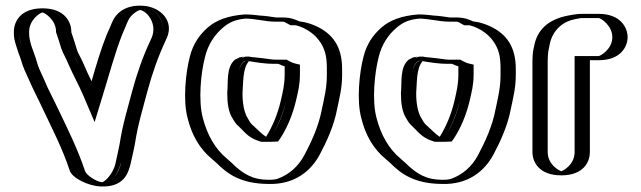

<svg xmlns="http://www.w3.org/2000/svg" viewBox="-20 -598 2311 692"><path d="M50 -484V-477C50 -464 53 -448 58 -431L68 -403C71 -396 73 -388 76 -379C85 -347 93 -337 106 -306C121 -270 140 -236 156 -201C190 -129 225 -59 251 19C258 41 293 60 317 68C382 91 420 41 431 -7C436 -32 440 -44 446 -77C457 -148 474 -200 491 -266C509 -333 530 -392 556 -449L561 -460C582 -510 550 -555 518 -570C468 -592 423 -559 408 -527L403 -516C397 -500 392 -493 386 -477C359 -409 339 -332 315 -255C292 -309 257 -371 236 -425C229 -449 224 -462 217 -483V-484C217 -529 179 -568 134 -568C89 -568 50 -529 50 -484ZM65 -484V-477C65 -465 67 -453 72 -436L82 -408C85 -401 87 -393 90 -383C99 -352 106 -344 120 -312C134 -277 154 -242 170 -207C204 -136 239 -65 265 14C269 27 299 46 322 54C403 84 418 -11 431 -79C442 -151 459 -205 476 -270C494 -338 515 -397 542 -455L547 -466C564 -507 539 -544 512 -556C472 -574 434 -548 422 -521L417 -510C410 -494 406 -487 400 -472C373 -405 353 -329 329 -251L317 -211L301 -249C285 -286 264 -324 247 -363C236 -389 228 -398 222 -421C215 -445 209 -459 202 -481V-484C202 -521 170 -553 133 -553C96 -553 65 -521 65 -484ZM65 -484C65 -521 96 -553 133 -553C170 -553 202 -521 202 -484V-481C209 -459 215 -445 222 -421C228 -398 236 -389 247 -363C264 -324 285 -286 301 -249L317 -211L329 -251C353 -329 373 -405 400 -472C406 -487 410 -494 417 -510L422 -521C434 -548 472 -574 512 -556C539 -544 564 -507 547 -466L542 -455C515 -397 494 -338 476 -270C459 -205 442 -151 431 -79C425 -48 421 -35 416 -10C405 36 374 73 322 54C299 46 269 27 265 14C239 -65 204 -136 170 -207C154 -242 134 -277 120 -312C106 -344 99 -352 90 -383C87 -393 85 -401 82 -408L72 -436C67 -453 65 -465 65 -477ZM50 -484C50 -529 89 -568 134 -568C179 -568 217 -530 217 -483C224 -463 229 -449 236 -425C242 -405 249 -397 261 -369C277 -331 299 -293 315 -255C339 -332 359 -409 386 -477C392 -493 397 -500 403 -516L408 -527C423 -559 468 -592 518 -570C551 -555 582 -510 561 -460L556 -449C530 -392 509 -333 491 -266C474 -200 457 -148 446 -77C440 -44 436 -34 431 -7C419 42 381 91 317 68C293 59 258 42 251 19C225 -59 190 -129 156 -201C140 -236 121 -270 106 -306C93 -337 85 -347 76 -379C73 -388 71 -396 68 -403L58 -431C52 -449 50 -464 50 -477ZM85 -484C85 -526 124 -552 133 -553C142 -552 182 -526 182 -484V-482C189 -460 194 -448 201 -423C209 -401 216 -393 227 -366C244 -327 265 -290 281 -252L321 -158L350 -253C374 -330 394 -407 421 -475C427 -490 431 -497 437 -513L442 -524C451 -545 477 -561 485 -562C512 -557 547 -511 527 -463L522 -452C495 -394 474 -335 456 -268C439 -203 422 -150 411 -78C405 -46 401 -33 396 -8C388 27 360 56 348 59C326 56 291 34 286 17C260 -61 224 -133 190 -204C174 -239 154 -274 140 -309C126 -341 120 -349 111 -381C108 -390 106 -398 103 -405L93 -433C88 -450 85 -464 85 -477ZM30 -484V-477C30 -465 32 -452 38 -434L47 -406C50 -399 53 -390 56 -381C65 -350 71 -341 85 -309C100 -274 119 -239 135 -204C169 -132 205 -63 231 16C239 43 297 72 342 74C428 78 443 24 451 -9C456 -34 460 -46 466 -78C477 -150 494 -203 511 -268C529 -335 550 -394 577 -452L582 -463C607 -522 560 -572 498 -577C425 -583 396 -543 387 -524L382 -513C376 -497 371 -489 365 -474C344 -422 327 -364 310 -305C300 -325 291 -345 282 -366C271 -393 262 -402 256 -423C249 -447 244 -461 237 -482V-484C237 -519 213 -568 133 -568C53 -568 30 -519 30 -484Z M1026 -356V-330C1026 -293 1019 -268 1012 -237C1001 -187 981 -140 956 -103H955C954 -102 954 -102 953 -102H933C907 -111 891 -133 872 -149C864 -155 859 -164 853 -174C839 -195 834 -228 834 -263C838 -301 834 -360 860 -377C860 -378 860 -378 861 -378C864 -379 866 -379 869 -379H870C877 -378 885 -377 895 -376C919 -374 946 -368 970 -368H996C1006 -363 1014 -359 1026 -356ZM863 -546C814 -542 780 -530 751 -504C720 -477 696 -441 684 -395C669 -337 658 -236 676 -171C692 -108 723 -56 766 -20L782 -6C823 35 867 65 948 65C969 66 988 63 1003 58C1052 41 1087 8 1111 -36C1136 -84 1163 -142 1175 -203C1183 -241 1193 -280 1193 -326V-350C1193 -359 1193 -368 1192 -376C1189 -441 1147 -485 1100 -507C1085 -514 1066 -522 1045 -522C1031 -531 1016 -535 1000 -535H970C969 -535 967 -535 964 -536C947 -539 927 -541 910 -542C894 -544 885 -546 863 -546ZM819 -264V-263C819 -226 823 -191 840 -166C846 -156 852 -146 863 -137C881 -121 899 -98 931 -87H956L964 -88C991 -129 1014 -179 1027 -234C1034 -265 1041 -291 1041 -330V-368L1030 -371C1019 -374 1010 -377 1000 -383H970C948 -383 922 -389 896 -391C885 -392 878 -393 871 -394H869C860 -394 854 -390 849 -387C815 -359 822 -297 819 -264ZM1041 -507C1029 -515 1015 -520 1000 -520H970C952 -520 930 -526 909 -527C892 -529 886 -531 864 -531C818 -528 788 -516 761 -493C732 -468 710 -434 699 -391C684 -335 674 -236 691 -175C706 -114 735 -65 776 -31L792 -17C832 23 870 50 948 50C968 51 985 49 998 44C1043 28 1075 -2 1098 -43C1123 -90 1149 -147 1160 -206C1168 -245 1178 -282 1178 -326V-350C1178 -359 1178 -367 1177 -375C1174 -434 1138 -472 1094 -493C1079 -500 1062 -507 1045 -507ZM849 -387C849 -387 856 -392 857 -393C861 -394 865 -394 869 -394H871C878 -393 885 -392 896 -391C922 -389 948 -383 970 -383H1000C1010 -377 1019 -374 1030 -371L1041 -368V-330C1041 -291 1034 -265 1027 -234C1014 -179 991 -129 964 -88L956 -87H931C899 -98 881 -121 863 -137C852 -146 846 -156 840 -166C823 -191 819 -226 819 -263V-264C822 -297 815 -359 849 -387ZM1041 -507H1045C1062 -507 1079 -500 1094 -493C1138 -472 1174 -434 1177 -375C1178 -367 1178 -359 1178 -350V-326C1178 -282 1168 -245 1160 -206C1149 -147 1123 -90 1098 -43C1075 -2 1043 28 998 44C985 49 968 51 948 50C870 50 832 23 792 -17L776 -31C735 -65 706 -114 691 -175C674 -236 684 -335 699 -391C710 -434 732 -468 761 -493C788 -516 818 -528 864 -531C902 -531 936 -520 970 -520H1000C1015 -520 1029 -515 1041 -507ZM834 -263C834 -227 839 -196 853 -174C860 -163 863 -156 872 -149C892 -131 906 -112 933 -102H956C980 -140 1000 -187 1012 -237C1019 -269 1026 -293 1026 -330V-356C1014 -359 1006 -363 996 -368H970C946 -368 919 -374 895 -376C884 -377 877 -377 869 -379C867 -379 865 -378 863 -378C833 -360 838 -304 834 -263ZM1045 -522C1066 -522 1085 -514 1100 -507C1147 -485 1189 -441 1192 -376C1193 -368 1193 -359 1193 -350V-326C1193 -280 1183 -241 1175 -203C1163 -142 1136 -84 1111 -36C1087 8 1052 41 1003 58C988 63 969 66 948 65C867 65 823 35 782 -6L766 -20C723 -56 692 -108 676 -171C658 -236 669 -337 684 -395C696 -441 720 -477 751 -504C780 -530 814 -542 863 -546H864C887 -546 893 -544 910 -542C929 -541 956 -535 970 -535H1000C1017 -535 1032 -529 1045 -522ZM799 -263C799 -227 803 -194 819 -170C825 -160 830 -151 841 -142C858 -127 872 -103 912 -90L921 -87H959L982 -88L990 -99C1015 -137 1035 -185 1047 -236C1054 -267 1061 -292 1061 -330V-365L1044 -369C1037 -371 1033 -372 1024 -377L1013 -383H970C959 -383 934 -388 901 -391C888 -392 887 -392 878 -394H869C859 -394 850 -393 843 -391L827 -383C794 -356 803 -299 799 -263ZM970 -520H1000C1000 -520 1005 -520 1016 -513L1027 -507H1045C1046 -507 1059 -504 1074 -497C1113 -479 1154 -439 1157 -376C1158 -368 1158 -359 1158 -350V-326C1158 -281 1148 -242 1140 -204C1129 -144 1102 -86 1077 -39C1054 4 1020 32 981 46C973 49 963 50 949 50H948C892 50 856 30 814 -12L797 -27C756 -61 727 -111 711 -173C694 -236 704 -336 719 -393C730 -438 753 -472 782 -497C808 -520 832 -528 866 -531C896 -531 940 -520 970 -520ZM970 -368H983C991 -364 999 -361 1006 -359V-330C1006 -292 999 -266 992 -235C981 -187 962 -142 939 -105C923 -115 910 -130 894 -144C885 -151 880 -159 874 -170C859 -193 854 -227 854 -263C857 -296 854 -353 877 -377C906 -374 927 -368 970 -368ZM1059 -521C1046 -527 1028 -535 1000 -535H975C957 -538 935 -541 916 -542C904 -543 890 -546 864 -546H861C800 -541 759 -525 729 -499C698 -472 675 -438 664 -393C649 -336 639 -236 656 -173C671 -111 700 -61 744 -25L760 -11C799 28 846 64 947 65C1043 68 1101 17 1132 -40C1157 -87 1184 -145 1195 -205C1203 -243 1213 -281 1213 -326V-350C1213 -429 1180 -476 1119 -504C1105 -510 1086 -518 1059 -521Z M1652 -356V-330C1652 -293 1645 -268 1638 -237C1627 -187 1607 -140 1582 -103H1581C1580 -102 1580 -102 1579 -102H1559C1533 -111 1517 -133 1498 -149C1490 -155 1485 -164 1479 -174C1465 -195 1460 -228 1460 -263C1464 -301 1460 -360 1486 -377C1486 -378 1486 -378 1487 -378C1490 -379 1492 -379 1495 -379H1496C1503 -378 1511 -377 1521 -376C1545 -374 1572 -368 1596 -368H1622C1632 -363 1640 -359 1652 -356ZM1489 -546C1440 -542 1406 -530 1377 -504C1346 -477 1322 -441 1310 -395C1295 -337 1284 -236 1302 -171C1318 -108 1349 -56 1392 -20L1408 -6C1449 35 1493 65 1574 65C1595 66 1614 63 1629 58C1678 41 1713 8 1737 -36C1762 -84 1789 -142 1801 -203C1809 -241 1819 -280 1819 -326V-350C1819 -359 1819 -368 1818 -376C1815 -441 1773 -485 1726 -507C1711 -514 1692 -522 1671 -522C1657 -531 1642 -535 1626 -535H1596C1595 -535 1593 -535 1590 -536C1573 -539 1553 -541 1536 -542C1520 -544 1511 -546 1489 -546ZM1445 -264V-263C1445 -226 1449 -191 1466 -166C1472 -156 1478 -146 1489 -137C1507 -121 1525 -98 1557 -87H1582L1590 -88C1617 -129 1640 -179 1653 -234C1660 -265 1667 -291 1667 -330V-368L1656 -371C1645 -374 1636 -377 1626 -383H1596C1574 -383 1548 -389 1522 -391C1511 -392 1504 -393 1497 -394H1495C1486 -394 1480 -390 1475 -387C1441 -359 1448 -297 1445 -264ZM1667 -507C1655 -515 1641 -520 1626 -520H1596C1578 -520 1556 -526 1535 -527C1518 -529 1512 -531 1490 -531C1444 -528 1414 -516 1387 -493C1358 -468 1336 -434 1325 -391C1310 -335 1300 -236 1317 -175C1332 -114 1361 -65 1402 -31L1418 -17C1458 23 1496 50 1574 50C1594 51 1611 49 1624 44C1669 28 1701 -2 1724 -43C1749 -90 1775 -147 1786 -206C1794 -245 1804 -282 1804 -326V-350C1804 -359 1804 -367 1803 -375C1800 -434 1764 -472 1720 -493C1705 -500 1688 -507 1671 -507ZM1475 -387C1475 -387 1482 -392 1483 -393C1487 -394 1491 -394 1495 -394H1497C1504 -393 1511 -392 1522 -391C1548 -389 1574 -383 1596 -383H1626C1636 -377 1645 -374 1656 -371L1667 -368V-330C1667 -291 1660 -265 1653 -234C1640 -179 1617 -129 1590 -88L1582 -87H1557C1525 -98 1507 -121 1489 -137C1478 -146 1472 -156 1466 -166C1449 -191 1445 -226 1445 -263V-264C1448 -297 1441 -359 1475 -387ZM1667 -507H1671C1688 -507 1705 -500 1720 -493C1764 -472 1800 -434 1803 -375C1804 -367 1804 -359 1804 -350V-326C1804 -282 1794 -245 1786 -206C1775 -147 1749 -90 1724 -43C1701 -2 1669 28 1624 44C1611 49 1594 51 1574 50C1496 50 1458 23 1418 -17L1402 -31C1361 -65 1332 -114 1317 -175C1300 -236 1310 -335 1325 -391C1336 -434 1358 -468 1387 -493C1414 -516 1444 -528 1490 -531C1528 -531 1562 -520 1596 -520H1626C1641 -520 1655 -515 1667 -507ZM1460 -263C1460 -227 1465 -196 1479 -174C1486 -163 1489 -156 1498 -149C1518 -131 1532 -112 1559 -102H1582C1606 -140 1626 -187 1638 -237C1645 -269 1652 -293 1652 -330V-356C1640 -359 1632 -363 1622 -368H1596C1572 -368 1545 -374 1521 -376C1510 -377 1503 -377 1495 -379C1493 -379 1491 -378 1489 -378C1459 -360 1464 -304 1460 -263ZM1671 -522C1692 -522 1711 -514 1726 -507C1773 -485 1815 -441 1818 -376C1819 -368 1819 -359 1819 -350V-326C1819 -280 1809 -241 1801 -203C1789 -142 1762 -84 1737 -36C1713 8 1678 41 1629 58C1614 63 1595 66 1574 65C1493 65 1449 35 1408 -6L1392 -20C1349 -56 1318 -108 1302 -171C1284 -236 1295 -337 1310 -395C1322 -441 1346 -477 1377 -504C1406 -530 1440 -542 1489 -546H1490C1513 -546 1519 -544 1536 -542C1555 -541 1582 -535 1596 -535H1626C1643 -535 1658 -529 1671 -522ZM1425 -263C1425 -227 1429 -194 1445 -170C1451 -160 1456 -151 1467 -142C1484 -127 1498 -103 1538 -90L1547 -87H1585L1608 -88L1616 -99C1641 -137 1661 -185 1673 -236C1680 -267 1687 -292 1687 -330V-365L1670 -369C1663 -371 1659 -372 1650 -377L1639 -383H1596C1585 -383 1560 -388 1527 -391C1514 -392 1513 -392 1504 -394H1495C1485 -394 1476 -393 1469 -391L1453 -383C1420 -356 1429 -299 1425 -263ZM1596 -520H1626C1626 -520 1631 -520 1642 -513L1653 -507H1671C1672 -507 1685 -504 1700 -497C1739 -479 1780 -439 1783 -376C1784 -368 1784 -359 1784 -350V-326C1784 -281 1774 -242 1766 -204C1755 -144 1728 -86 1703 -39C1680 4 1646 32 1607 46C1599 49 1589 50 1575 50H1574C1518 50 1482 30 1440 -12L1423 -27C1382 -61 1353 -111 1337 -173C1320 -236 1330 -336 1345 -393C1356 -438 1379 -472 1408 -497C1434 -520 1458 -528 1492 -531C1522 -531 1566 -520 1596 -520ZM1596 -368H1609C1617 -364 1625 -361 1632 -359V-330C1632 -292 1625 -266 1618 -235C1607 -187 1588 -142 1565 -105C1549 -115 1536 -130 1520 -144C1511 -151 1506 -159 1500 -170C1485 -193 1480 -227 1480 -263C1483 -296 1480 -353 1503 -377C1532 -374 1553 -368 1596 -368ZM1685 -521C1672 -527 1654 -535 1626 -535H1601C1583 -538 1561 -541 1542 -542C1530 -543 1516 -546 1490 -546H1487C1426 -541 1385 -525 1355 -499C1324 -472 1301 -438 1290 -393C1275 -336 1265 -236 1282 -173C1297 -111 1326 -61 1370 -25L1386 -11C1425 28 1472 64 1573 65C1669 68 1727 17 1758 -40C1783 -87 1810 -145 1821 -205C1829 -243 1839 -281 1839 -326V-350C1839 -429 1806 -476 1745 -504C1731 -510 1712 -518 1685 -521Z M2086 -50V-381H2138C2183 -381 2222 -419 2222 -464C2222 -509 2183 -548 2138 -548H2076C2065 -548 2053 -546 2039 -543C1980 -532 1938 -496 1926 -438L1921 -413C1920 -403 1919 -391 1919 -376V-50C1919 -4 1957 34 2003 34C2049 34 2086 -4 2086 -50ZM2071 -50V-396H2138C2175 -396 2207 -428 2207 -464C2207 -500 2174 -533 2138 -533H2076C2067 -533 2055 -531 2042 -528C1988 -518 1951 -487 1941 -435L1936 -411C1935 -403 1934 -390 1934 -376V-50C1934 -12 1965 19 2002 19C2039 19 2071 -12 2071 -50ZM2071 -50C2071 -12 2039 19 2002 19C1965 19 1934 -12 1934 -50V-376C1934 -390 1935 -403 1936 -411L1941 -435C1951 -487 1988 -518 2042 -528C2055 -531 2067 -533 2076 -533H2138C2174 -533 2207 -500 2207 -464C2207 -428 2175 -396 2138 -396H2071ZM2086 -50C2086 -4 2049 34 2003 34C1957 34 1919 -4 1919 -50V-376C1919 -391 1920 -404 1921 -413L1926 -438C1938 -496 1980 -532 2039 -543C2052 -546 2064 -548 2076 -548H2138C2183 -548 2222 -509 2222 -464C2222 -419 2183 -381 2138 -381H2086ZM2051 -50C2051 -2 2006 19 2003 19C2000 19 1954 -2 1954 -50V-376C1954 -390 1955 -403 1956 -412L1961 -437C1972 -494 2014 -522 2053 -529C2062 -531 2074 -533 2076 -533H2138C2147 -532 2187 -505 2187 -464C2187 -421 2145 -397 2138 -396H2051ZM2106 -50V-381H2138C2217 -381 2242 -430 2242 -464C2242 -498 2217 -548 2138 -548H2076C2055 -548 2041 -544 2028 -542C1954 -528 1917 -489 1906 -436L1901 -412C1900 -403 1899 -390 1899 -376V-50C1899 -14 1923 34 2003 34C2083 34 2106 -14 2106 -50Z"/></svg>

Font: Blanket
Style: Black
Weight: 900
Foundry: Cannot Into Space Fonts
Version: Version 0.9